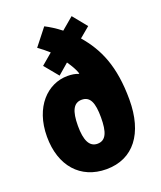

<svg xmlns="http://www.w3.org/2000/svg" viewBox="-143 -859 803 960"><g transform="rotate(-20 258.0 -379.5)"><path d="M208 -768 138 -679C158 -665 176 -650 194 -634L135 -584L196 -510L253 -559C271 -533 285 -509 292 -487L290 -485C273 -492 254 -495 232 -495C126 -495 32 -403 32 -244C32 -89 119 10 257 10C401 10 483 -99 483 -278C483 -457 435 -561 360 -648L415 -694L354 -769L290 -715C261 -738 233 -755 208 -768ZM258 -359C303 -359 319 -321 319 -243C319 -165 303 -125 258 -125C215 -125 196 -166 196 -242C196 -322 215 -359 258 -359Z"/></g></svg>

Font: Noto Sans Telugu ExtraCondensed Black
Style: Regular
Weight: 900
Width: 2
Designer: Jelle Bosma - Monotype Design Team
Foundry: Monotype Imaging Inc.
Version: Version 2.005